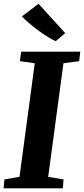

<svg xmlns="http://www.w3.org/2000/svg" viewBox="-26 -1024 457 1044"><path d="M-6.5 0 -2 -48.5 80 -62.5 163 -680 82 -691.5 89 -743H410.5L404.5 -691.5L319 -680L236 -62.5L319.5 -48.5L315.5 0ZM277 -800Q260 -807 234.5 -822.8Q209 -838.5 182 -858.5Q155 -878.5 131 -899Q107 -919.5 93.5 -935L183.5 -1003.5L328.5 -844Z"/></svg>

Font: Merriweather ExtraBold
Style: Italic
Weight: 800
Italic angle: -7.8°
Version: Version 2.101